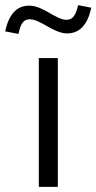

<svg xmlns="http://www.w3.org/2000/svg" viewBox="-88 -727 375 747"><path d="M-16 -595C-8 -636 4 -652 28 -652C70 -652 120 -597 173 -597C221 -597 253 -630 267 -697L216 -707C206 -665 194 -650 171 -650C129 -650 80 -705 26 -705C-23 -705 -53 -672 -68 -605ZM63 0H137V-501H63Z"/></svg>

Font: Red Hat Display
Style: Regular
Weight: 400
Designer: Pentagram, MCKL
Foundry: Pentagram, MCKL
Version: Version 1.023